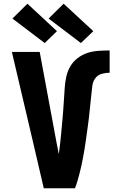

<svg xmlns="http://www.w3.org/2000/svg" viewBox="-20 -1015 640 1035"><path d="M216 0 159 -245 44 -735H194L285 -245Q288 -230 291 -214.5Q294 -199 297 -184Q301 -213 304.5 -243Q308 -273 310.5 -303Q313 -333 316 -363Q319 -393 321 -423Q323 -453 325 -483Q327 -513 329 -543Q331 -573 337.5 -602.5Q344 -632 359.5 -658Q375 -684 399.5 -702.5Q424 -721 452.5 -730Q481 -739 511 -741Q541 -743 571 -743V-623Q550 -623 528.5 -617Q507 -611 494 -593.5Q481 -576 478 -554Q475 -532 473 -510.5Q471 -489 468.5 -467.5Q466 -446 464 -424.5Q462 -403 459.5 -381.5Q457 -360 454 -338.5Q451 -317 448 -295.5Q445 -274 442 -252.5Q439 -231 435.5 -210Q432 -189 428 -167.5Q424 -146 419.5 -125Q415 -104 409.5 -83Q404 -62 398 -41Q392 -20 384 0ZM416 -783 242 -915 323 -995 483 -847ZM221 -783 47 -915 128 -995 287 -847Z"/></svg>

Font: Iosevka Heavy Extended
Style: Regular
Weight: 900
Width: 7
Monospace: yes
Designer: Belleve Invis
Foundry: Belleve Invis
Version: Version 32.5.0; ttfautohint (v1.8.4)